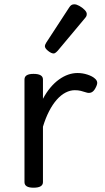

<svg xmlns="http://www.w3.org/2000/svg" viewBox="-20 -859 487 894"><path d="M136 15Q115 15 104.5 8.5Q94 2 94 -11V-489Q94 -502 104.5 -508.5Q115 -515 136 -515Q158 -515 169 -508.5Q180 -502 180 -489V-399Q196 -429 215 -451.5Q234 -474 255 -489Q276 -504 297.5 -511.5Q319 -519 341 -519Q365 -519 387.5 -511.5Q410 -504 421 -494Q431 -486 432.5 -476Q434 -466 424 -448Q416 -433 405 -428.5Q394 -424 380 -429Q368 -433 356 -436Q344 -439 328 -439Q307 -439 285.5 -428Q264 -417 244.5 -395Q225 -373 208.5 -341Q192 -309 180 -269V-11Q180 2 169 8.5Q158 15 136 15ZM230 -610Q219 -610 204 -622Q189 -634 189 -644Q189 -647 190 -650Q191 -653 195 -660L302 -824Q307 -832 312.5 -835.5Q318 -839 326 -839Q336 -839 349.5 -831.5Q363 -824 373.5 -813.5Q384 -803 384 -794Q384 -787 381.5 -782.5Q379 -778 372 -770L249 -623Q237 -610 230 -610Z"/></svg>

Font: Playwrite HR Lijeva
Style: Regular
Weight: 400
Designer: Veronika Burian, José Scaglione
Foundry: TypeTogether
Version: Version 1.002